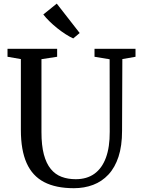

<svg xmlns="http://www.w3.org/2000/svg" viewBox="-20 -1006 764 1035"><path d="M378 8.5Q281 8.5 217.8 -24.5Q154.5 -57.5 123.5 -127Q92.5 -196.5 92.5 -305.5V-687.5L20.5 -700V-743H288V-700L203.5 -687V-294Q203.5 -222 216.5 -173.2Q229.5 -124.5 253.8 -95Q278 -65.5 312 -52.8Q346 -40 388 -40Q448.5 -40 489.2 -69.5Q530 -99 551 -156Q572 -213 571.5 -296L571 -686.5L489.5 -700V-743H710.5V-700L639.5 -687.5L638 -301Q638 -219.5 618.8 -161Q599.5 -102.5 564.5 -65Q529.5 -27.5 482 -9.5Q434.5 8.5 378 8.5ZM374.5 -799Q355.5 -807.5 333 -822Q310.5 -836.5 288 -854.5Q265.5 -872.5 246 -891.8Q226.5 -911 213.5 -928L286 -986.5L409.5 -828L375 -799Z"/></svg>

Font: Merriweather 48pt
Style: Regular
Weight: 400
Version: Version 2.100